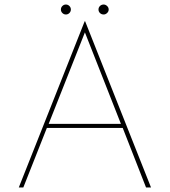

<svg xmlns="http://www.w3.org/2000/svg" viewBox="-20 -828 749 848"><path d="M63 0 354 -734H356L647 0H625L522 -263H187L83 0ZM195 -281H514L355 -685ZM249 -786Q249 -795 255.5 -801.5Q262 -808 271 -808Q280 -808 286.5 -801.5Q293 -795 293 -786Q293 -777 286.5 -770.5Q280 -764 271 -764Q262 -764 255.5 -770.5Q249 -777 249 -786ZM415 -786Q415 -795 421.5 -801.5Q428 -808 438 -808Q446 -808 453 -801.5Q460 -795 460 -786Q460 -777 453 -770.5Q446 -764 438 -764Q428 -764 421.5 -770.5Q415 -777 415 -786Z"/></svg>

Font: Synthetic Thin
Style: Regular
Weight: 100
Designer: Santiago Orozco
Foundry: Typemade
Version: Version 2.000; ttfautohint (v1.8.4.7-5d5b)